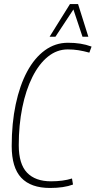

<svg xmlns="http://www.w3.org/2000/svg" viewBox="-20 -922 474 952"><path d="M228 10Q133 10 85.5 -40.5Q38 -91 38 -198Q38 -311 58 -405Q78 -499 114.5 -567Q151 -635 202.5 -672.5Q254 -710 317 -710Q350 -710 378.5 -705.5Q407 -701 434 -691L423 -661Q394 -669 369 -673Q344 -677 316 -677Q262 -677 217.5 -641Q173 -605 140.5 -540Q108 -475 90.5 -388.5Q73 -302 73 -202Q73 -109 114 -66Q155 -23 233 -23Q293 -23 337 -37L342 -7Q297 10 228 10ZM226 -740 327 -902H367L418 -740H389L344 -875L255 -740Z"/></svg>

Font: Georama SemiCondensed ExtraLight
Style: Italic
Weight: 200
Width: 4
Italic angle: -9°
Designer: Jean-Baptiste Levee
Foundry: Production Type
Version: Version 1.000